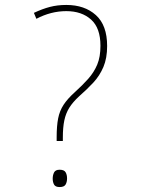

<svg xmlns="http://www.w3.org/2000/svg" viewBox="-20 -744 570 776"><path d="M209 -189Q209 -235 215 -265.5Q221 -296 237 -320.5Q253 -345 283 -372Q314 -400 337 -426Q360 -452 373 -483Q386 -514 386 -559Q386 -631 348 -665Q310 -699 248 -699Q186 -699 127 -668L117 -692Q151 -708 181.5 -716Q212 -724 248 -724Q322 -724 367.5 -683Q413 -642 413 -558Q413 -509 398 -473.5Q383 -438 357.5 -410.5Q332 -383 300 -355Q274 -331 260 -308.5Q246 -286 240 -257.5Q234 -229 234 -188V-174H209ZM221 12Q204 12 198.5 2Q193 -8 193 -22Q193 -36 198.5 -47Q204 -58 221 -58Q239 -58 245 -48Q251 -38 251 -23Q251 -8 245 2Q239 12 221 12Z"/></svg>

Font: Noto Sans Mono Condensed Thin
Style: Regular
Weight: 100
Width: 3
Designer: Monotype Design Team
Foundry: Monotype Imaging Inc.
Version: Version 2.014; ttfautohint (v1.8.4.7-5d5b)